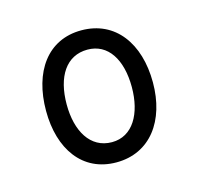

<svg xmlns="http://www.w3.org/2000/svg" viewBox="-58 -795 443 427"><g transform="rotate(-15 163.0 -581.0)"><path d="M162 -429C240 -429 286 -492 286 -580C286 -670 240 -733 162 -733C84 -733 40 -670 40 -580C40 -492 84 -429 162 -429ZM164 -475C114 -475 88 -521 88 -582C88 -646 115 -688 164 -688C211 -688 238 -646 238 -582C238 -521 212 -475 164 -475Z"/></g></svg>

Font: Noto Serif Devanagari ExtraCondensed
Style: Bold
Weight: 700
Width: 2
Designer: Universal Thirst, Indian Type Foundry and the Monotype Design Team
Foundry: Monotype Imaging Inc.
Version: Version 2.004